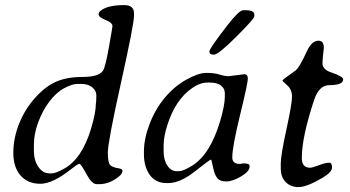

<svg xmlns="http://www.w3.org/2000/svg" viewBox="-20 -742 1398 766"><path d="M514.6 -678.7Q514.6 -645.5 462.4 -410.4Q410.2 -175.3 410.2 -133.5Q410.2 -91.8 420.2 -83Q430.2 -74.2 449.5 -71.3Q468.8 -68.4 468.8 -61Q468.8 -49.3 454.1 -37.6Q417 -7.3 376 -7.3H365.7Q346.2 -7.3 324.7 -47.9Q302.7 -88.4 296.9 -88.4Q290.5 -88.4 266.6 -69.3Q190.9 -8.8 141.1 -8.8Q91.3 -8.8 62.3 -41.5Q33.2 -74.2 33.2 -132.6Q33.2 -190.9 56.4 -248.8Q79.6 -306.6 120.4 -352.1Q161.1 -397.5 204.3 -416.3Q247.6 -435.1 311 -435.1Q374.5 -435.1 391.1 -460.4Q400.4 -474.6 414.6 -554.2Q428.7 -633.8 428.7 -637.7Q428.7 -651.4 401.1 -662.4Q373.5 -673.3 373.5 -684.6Q373.5 -692.9 381.3 -699.2Q409.7 -721.7 475.1 -721.7Q514.6 -721.7 514.6 -689ZM177.7 -50.3H186.5Q202.1 -50.3 236.3 -69.3Q307.6 -109.4 343.3 -229Q362.3 -292.5 362.3 -325.7L363.8 -339.4L364.3 -357.9V-362.3Q364.3 -379.9 348.1 -393.6Q332 -407.2 303.7 -407.2H289.1Q268.6 -407.2 236.6 -390.4Q204.6 -373.5 177 -336.9Q149.4 -300.3 132.3 -253.7Q115.2 -207 115.2 -165V-140.1Q115.2 -103 132.8 -76.7Q150.4 -50.3 177.7 -50.3Z M877 -356.9V-370.1Q877 -388.7 861.6 -400.6Q846.2 -412.6 818.4 -412.6H809.1Q808.6 -412.6 807.6 -412.6Q777.8 -412.6 746.6 -390.6Q680.2 -345.2 647.5 -242.7Q632.8 -196.3 632.8 -162.6V-138.7Q632.8 -103.5 647.7 -81.3Q662.6 -59.1 685.1 -59.1H693.8Q711.4 -59.1 746.6 -81.1Q818.8 -126 857.9 -257.8Q877 -321.3 877 -356.9ZM994.6 -683.6V-676.3Q994.6 -667.5 922.9 -595.7Q851.1 -523.9 833.3 -523.9Q815.4 -523.9 815.4 -536.4Q815.4 -548.8 889.2 -643.6Q934.1 -701.2 950.2 -701.2H960.4Q994.6 -701.2 994.6 -683.6ZM892.1 -438 954.1 -445.8Q968.8 -445.8 968.8 -428Q968.8 -410.2 937.7 -283Q906.7 -155.8 906.7 -113.8Q906.7 -87.9 938 -87.9L950.2 -90.3Q975.6 -90.3 975.6 -80.6V-76.2Q975.6 -58.1 941.7 -38.1Q907.7 -18.1 882.6 -18.1Q857.4 -18.1 846.7 -31.5Q835.9 -44.9 829.8 -75.2Q823.7 -105.5 821.8 -105.5Q817.4 -105.5 758.1 -58.6Q698.7 -11.7 652.3 -11.7H643.6Q601.1 -11.7 577.6 -44.2Q554.2 -76.7 554.2 -127V-137.2Q554.2 -188 576.7 -247.1Q599.1 -306.2 637.2 -351.8Q675.3 -397.5 723.4 -424.3Q771.5 -451.2 803.2 -451.2Q835 -451.2 856 -444.6Q877 -438 892.1 -438Z M1100.1 -70.8V-89.4Q1100.1 -123 1122.6 -225.3Q1145 -327.6 1145 -356.2Q1145 -384.8 1126 -401.6Q1106.9 -418.5 1106.9 -421.1Q1106.9 -423.8 1159.2 -460.9Q1174.3 -471.7 1204.6 -538.1Q1223.6 -579.6 1251 -579.6Q1272 -579.6 1272 -550.8L1269 -523.4Q1266.6 -500 1266.6 -488.8Q1266.6 -464.8 1301.3 -453.1Q1349.1 -437 1349.1 -425.3Q1349.1 -402.3 1293.9 -402.3Q1253.4 -402.3 1233.9 -345.2Q1184.1 -195.8 1184.1 -111.8Q1184.1 -72.8 1216.8 -72.8Q1225.6 -72.8 1252 -82.8Q1278.3 -92.8 1293.5 -92.8Q1304.7 -92.8 1304.7 -73.7Q1304.7 -54.7 1264.2 -31.2Q1203.1 4.4 1171.4 4.4Q1139.6 4.4 1119.9 -15.4Q1100.1 -35.2 1100.1 -70.8Z"/></svg>

Font: Averia Serif Libre Light
Style: Italic
Weight: 300
Italic angle: -8.5°
Version: Version 1.002